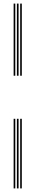

<svg xmlns="http://www.w3.org/2000/svg" viewBox="-20 -930 198 1070"><path d="M92.5 -508V-910H101.5V-508ZM56 -508V-910H65.2V-508ZM74.2 -508V-910H83.5V-508ZM92.5 120V-268H101.5V120ZM56 120V-268H65.2V120ZM74.2 120V-268H83.5V120Z"/></svg>

Font: Big Shoulders Inline Display Light
Style: Regular
Weight: 300
Designer: Patric King
Foundry: XO Type Co
Version: Version 1.000